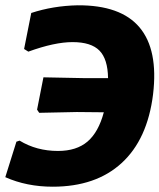

<svg xmlns="http://www.w3.org/2000/svg" viewBox="-27 -685 602 725"><path d="M172 20Q74 20 -7 -16L35 -150L47 -154Q111 -115 192 -115Q262 -115 303.5 -150.5Q345 -186 365 -261L263 -262L121 -259L113 -271L137 -393L290 -390H381Q380 -462 348.5 -494Q317 -526 247 -526Q179 -526 80 -490L64 -500L91 -636Q173 -663 266 -665Q429 -666 500 -581.5Q571 -497 551 -329Q530 -159 432.5 -69.5Q335 20 172 20Z"/></svg>

Font: Alegreya Sans ExtraBold
Style: Italic
Weight: 800
Italic angle: -7°
Designer: Juan Pablo del Peral
Foundry: Huerta Tipografica
Version: Version 2.007